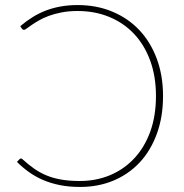

<svg xmlns="http://www.w3.org/2000/svg" viewBox="-20 -731 729 759"><path d="M63 -104.5Q65 -104.5 66.2 -103.5Q67.5 -102.5 69.5 -101Q92 -80.5 114.8 -64.5Q137.5 -48.5 164 -37.5Q190.5 -26.5 222.8 -21Q255 -15.5 295.5 -15.5Q360 -15.5 415 -38.5Q470 -61.5 510.5 -104.8Q551 -148 573.8 -210.2Q596.5 -272.5 596.5 -351.5Q596.5 -429 573.8 -491.2Q551 -553.5 510 -597Q469 -640.5 412 -664Q355 -687.5 287 -687.5Q252 -687.5 223.8 -682Q195.5 -676.5 173 -668.2Q150.5 -660 133.8 -650.2Q117 -640.5 105 -632.2Q93 -624 85.8 -618.5Q78.5 -613 75.5 -613Q70.5 -613 67.5 -616.5L60 -627.5Q83.5 -647.5 108.8 -663.2Q134 -679 161.8 -689.5Q189.5 -700 220.5 -705.5Q251.5 -711 287 -711Q362 -711 424.2 -685Q486.5 -659 531 -611.8Q575.5 -564.5 600 -498.2Q624.5 -432 624.5 -351.5Q624.5 -269 600.2 -202.5Q576 -136 532.5 -89.2Q489 -42.5 428.8 -17.2Q368.5 8 296.5 8Q253 8 216.8 0.8Q180.5 -6.5 150.2 -19.5Q120 -32.5 94.5 -50.8Q69 -69 47 -91L57.5 -102Q60 -104.5 63 -104.5Z"/></svg>

Font: Lato 2
Style: Regular
Weight: 200
Designer: Lukasz Dziedzic with Adam Twardoch and Botio Nikoltchev
Foundry: tyPoland Lukasz Dziedzic
Version: Version 2.015; 2015-08-06; http://www.latofonts.com/